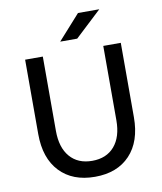

<svg xmlns="http://www.w3.org/2000/svg" viewBox="-99 -1005 928 1101"><g transform="rotate(-10 364.5 -455.0)"><path d="M643 -715V-282Q643 -141 569 -62.5Q495 16 365 16Q235 16 160.5 -62.5Q86 -141 86 -282V-715H189V-282Q189 -185 235.5 -131Q282 -77 365 -77Q448 -77 494.5 -131Q541 -185 541 -282V-715ZM555 -926 401 -782H302L431 -926Z"/></g></svg>

Font: Wix Madefor Text Medium
Style: Regular
Weight: 500
Designer: Dalton Maag Ltd
Foundry: Dalton Maag Ltd
Version: Version 3.100